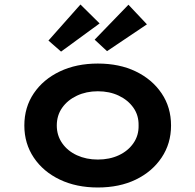

<svg xmlns="http://www.w3.org/2000/svg" viewBox="-20 -822 867 852"><path d="M414 10Q319 10 245.5 -25Q172 -60 130 -122.5Q88 -185 88 -265Q88 -346 130 -408Q172 -470 245.5 -505Q319 -540 414 -540Q510 -540 582.5 -505Q655 -470 697 -408Q739 -346 739 -265Q739 -185 697 -122.5Q655 -60 582.5 -25Q510 10 414 10ZM414 -114Q466 -114 507 -133Q548 -152 572 -186.5Q596 -221 595 -265Q596 -310 572 -344Q548 -378 507 -397.5Q466 -417 414 -417Q363 -417 321.5 -397.5Q280 -378 256 -344Q232 -310 232 -265Q232 -221 256 -186.5Q280 -152 321.5 -133Q363 -114 414 -114ZM455 -595 400 -646 550 -801 632 -714ZM251 -593 195 -642 337 -802 422 -718Z"/></svg>

Font: Lexend Giga SemiBold
Style: Regular
Weight: 600
Designer: Bonnie Shaver-Troup, Thomas Jockin
Foundry: Lexend
Version: Version 1.007